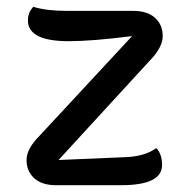

<svg xmlns="http://www.w3.org/2000/svg" viewBox="-20 -544 545 564"><path d="M456 -59Q456 0 336 0H144Q103 0 80.5 -20.5Q58 -41 58 -74Q58 -107 96 -145L368 -438Q251 -423 182 -423Q62 -423 62 -484Q62 -508 78 -524Q116 -512 178 -512H372Q413 -512 435.5 -491.5Q458 -471 458 -438Q458 -405 420 -366L152 -74L340 -82Q404 -83 439 -109Q456 -92 456 -59Z"/></svg>

Font: Laila Medium
Style: Regular
Weight: 500
Designer: Hitesh Malaviya
Foundry: Indian Type Foundry
Version: Version 1.302;PS 1.0;hotconv 1.0.78;makeotf.lib2.5.61930; tt